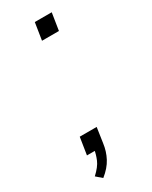

<svg xmlns="http://www.w3.org/2000/svg" viewBox="-163 -540 536 678"><g transform="rotate(-30 105.5 -201.0)"><path d="M44 98 21 78Q47 54 55.5 33.5Q64 13 67 -6L76 0H34L45 -70H114L105 -9Q101 22 87 48.5Q73 75 44 98ZM99 -430 110 -500H179L168 -430Z"/></g></svg>

Font: Mulish ExtraLight
Style: Italic
Weight: 200
Italic angle: -9°
Designer: Vernon Adams
Foundry: Vernon Adams
Version: Version 3.603